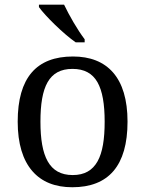

<svg xmlns="http://www.w3.org/2000/svg" viewBox="-20 -786 617 816"><path d="M522 -269C522 -362.8 500.5 -432.1 460.4 -478C420.4 -523.9 362.3 -545.9 290 -545.9C135.3 -545.9 55.2 -456.1 55.2 -269C55.2 -175.3 77.1 -105.5 117.2 -59.1C157.2 -12.7 214.8 9.8 287.1 9.8C440.9 9.8 522 -81.1 522 -269ZM145.5 -755.9C171.4 -719.2 250 -641.6 301.8 -606H339.8V-619.1C309.6 -658.7 273.9 -720.7 252.4 -766.1H145.5ZM151.9 -269C151.9 -417 187.5 -493.2 288.1 -493.2C338.4 -493.2 372.6 -474.1 394 -437C415.5 -399.4 424.8 -343.3 424.8 -269C424.8 -194.8 416 -138.2 394.5 -100.1C373 -62 339.4 -42 289.1 -42C188.5 -42 151.9 -121.6 151.9 -269Z"/></svg>

Font: The Erased English
Style: Regular
Weight: 400
Designer: Monotype Design team + ligartures altered by 180 Amsterdam
Foundry: Monotype Imaging Inc.
Version: Version 1.030;Glyphs 3.1.2 (3151)